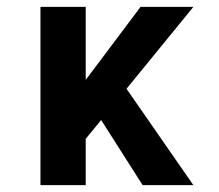

<svg xmlns="http://www.w3.org/2000/svg" viewBox="-20 -540 640 560"><path d="M98 0V-520H230V-307L390 -520H544L349 -281L544 0H396L275 -190L230 -135V0Z"/></svg>

Font: Iosevka Aile Extrabold
Style: Regular
Weight: 800
Designer: Belleve Invis
Foundry: Belleve Invis
Version: Version 27.3.5; ttfautohint (v1.8.4)